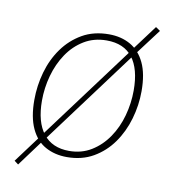

<svg xmlns="http://www.w3.org/2000/svg" viewBox="-77 -662 733 804"><g transform="rotate(10 290.0 -260.5)"><path d="M522 -594 541 -581 452 -463 448 -458 144 -49 138 -42 53 73 36 60 126 -61 131 -68 433 -474 437 -480ZM334 -530Q386 -530 425.5 -507.5Q465 -485 487 -438.5Q509 -392 509 -319Q509 -259 492 -200.5Q475 -142 442 -95.5Q409 -49 360.5 -21Q312 7 248 7Q197 7 157 -15Q117 -37 95 -84.5Q73 -132 73 -205Q73 -266 89.5 -324Q106 -382 139 -428Q172 -474 220.5 -502Q269 -530 334 -530ZM329 -503Q275 -503 233 -477.5Q191 -452 162.5 -409.5Q134 -367 119.5 -314.5Q105 -262 105 -208Q105 -117 143 -68.5Q181 -20 253 -20Q306 -20 347.5 -45.5Q389 -71 418 -113.5Q447 -156 461.5 -209Q476 -262 476 -316Q476 -408 439 -455.5Q402 -503 329 -503Z"/></g></svg>

Font: Bitter Thin ExtraLight
Style: Italic
Weight: 250
Italic angle: -9°
Version: Version 2.002